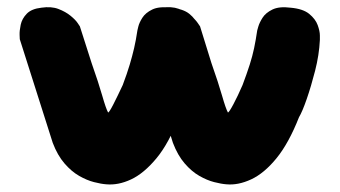

<svg xmlns="http://www.w3.org/2000/svg" viewBox="-20 -502 927 524"><path d="M270 1Q256 0 236.5 -5Q217 -10 196 -22Q175 -34 156 -56Q137 -78 124 -112L34 -395Q34 -395 33.5 -406.5Q33 -418 36.5 -434.5Q40 -451 53 -464.5Q66 -478 93 -481Q120 -485 139.5 -477.5Q159 -470 172.5 -459Q186 -448 192 -439Q198 -430 198 -430L230 -330Q249 -276 259 -241Q269 -206 275 -195Q278 -195 289.5 -217.5Q301 -240 315 -270Q327 -302 334 -325.5Q341 -349 346 -370.5Q351 -392 355 -419Q355 -419 357.5 -429.5Q360 -440 368.5 -453.5Q377 -467 395.5 -476Q414 -485 446 -481Q480 -478 497 -464Q514 -450 520 -433.5Q526 -417 526 -405Q526 -393 526 -393Q525 -362 518 -329.5Q511 -297 502 -267.5Q493 -238 484 -215.5Q475 -193 468 -182Q441 -111 407 -70Q373 -29 338 -12.5Q303 4 270 1ZM598 1Q584 0 564.5 -5Q545 -10 524 -22Q503 -34 484 -56Q465 -78 452 -112L363 -395Q363 -395 362 -406.5Q361 -418 364.5 -434.5Q368 -451 380.5 -464.5Q393 -478 421 -481Q448 -485 467.5 -478Q487 -471 500 -460Q513 -449 519.5 -439.5Q526 -430 526 -430L557 -330Q576 -276 586 -241Q596 -206 602 -195Q605 -195 617 -217.5Q629 -240 642 -270Q654 -302 661.5 -325.5Q669 -349 673.5 -370.5Q678 -392 682 -419Q682 -419 685 -429.5Q688 -440 696.5 -453.5Q705 -467 723.5 -476Q742 -485 773 -481Q807 -478 824 -464Q841 -450 847 -433.5Q853 -417 853 -405Q853 -393 853 -393Q851 -352 840 -309Q829 -266 817 -231.5Q805 -197 796 -182Q768 -111 734.5 -70Q701 -29 665.5 -12.5Q630 4 598 1Z"/></svg>

Font: Sour Gummy Black ExtraBold
Style: Regular
Weight: 800
Version: Version 1.000